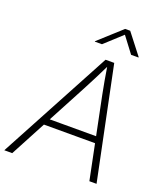

<svg xmlns="http://www.w3.org/2000/svg" viewBox="-185 -1056 1003 1167"><g transform="rotate(20 316.5 -472.0)"><path d="M-17.6 0 372.6 -727.5H428.7L579.1 0H532.7L426.8 -520Q419.4 -557.6 410.9 -604.2Q402.3 -650.9 393.6 -708H405.3Q377.9 -652.3 354.5 -605.7Q331.1 -559.1 310.1 -520L33.7 0ZM136.2 -229 143.6 -271H507.8L501 -229ZM319.8 -808.6H273.4L273.9 -811.5L420.4 -944.3H453.1L556.2 -811.5L555.7 -808.6H508.3L431.2 -910.6Z"/></g></svg>

Font: Inter 16pt ExtraLight
Style: Italic
Weight: 250
Italic angle: -9.3988°
Version: Version 4.001;git-66647c0bb